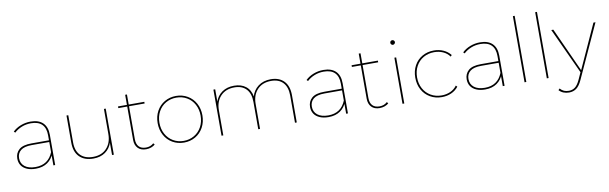

<svg xmlns="http://www.w3.org/2000/svg" viewBox="-54 -1333 6732 2121"><g transform="rotate(-10 3311.5 -272.5)"><path d="M445 -123V-140V-338Q445 -419 403.5 -460Q362 -501 281 -501Q225 -501 176.5 -481.5Q128 -462 93 -429L79 -443Q116 -479 169 -499.5Q222 -520 280 -520Q370 -520 417.5 -473.5Q465 -427 465 -339V0H445ZM248 3Q191 3 149.5 -15Q108 -33 86.5 -65.5Q65 -98 65 -142Q65 -204 108.5 -242.5Q152 -281 249 -281H456V-262H248Q164 -262 124.5 -230Q85 -198 85 -143Q85 -84 128 -50Q171 -16 248 -16Q321 -16 370 -49.5Q419 -83 445 -148L455 -135Q433 -71 380 -34Q327 3 248 3Z M895 3Q795 3 739 -52.5Q683 -108 683 -212V-517H703V-212Q703 -117 753 -66.5Q803 -16 894 -16Q991 -16 1047 -76.5Q1103 -137 1103 -236V-517H1123V0H1103V-146L1105 -143Q1083 -74 1028.5 -35.5Q974 3 895 3Z M1486 3Q1426 3 1393.5 -31.5Q1361 -66 1361 -124V-630H1381V-129Q1381 -74 1408 -45Q1435 -16 1487 -16Q1539 -16 1573 -48L1587 -34Q1570 -16 1542.5 -6.5Q1515 3 1486 3ZM1261 -517H1556V-498H1261Z M1911 3Q1840 3 1782.5 -30.5Q1725 -64 1692.5 -124Q1660 -184 1660 -259Q1660 -334 1692.5 -393.5Q1725 -453 1782.5 -486.5Q1840 -520 1911 -520Q1982 -520 2039.5 -486.5Q2097 -453 2129.5 -393.5Q2162 -334 2162 -259Q2162 -184 2129.5 -124Q2097 -64 2039.5 -30.5Q1982 3 1911 3ZM1911 -16Q1976 -16 2029 -47Q2082 -78 2112 -133.5Q2142 -189 2142 -259Q2142 -329 2112 -384.5Q2082 -440 2029 -470.5Q1976 -501 1911 -501Q1846 -501 1793 -470.5Q1740 -440 1710 -384.5Q1680 -329 1680 -259Q1680 -189 1710 -133.5Q1740 -78 1793 -47Q1846 -16 1911 -16Z M2974 -520Q3068 -520 3121.5 -464.5Q3175 -409 3175 -305V0H3155V-305Q3155 -400 3108 -450.5Q3061 -501 2975 -501Q2877 -501 2820 -440.5Q2763 -380 2763 -281V0H2743V-305Q2743 -400 2696 -450.5Q2649 -501 2563 -501Q2465 -501 2408 -440.5Q2351 -380 2351 -281V0H2331V-517H2351V-371L2349 -374Q2371 -442 2426.5 -481Q2482 -520 2562 -520Q2643 -520 2694.5 -479Q2746 -438 2759 -359L2756 -360Q2775 -433 2832.5 -476.5Q2890 -520 2974 -520Z M3729 -123V-140V-338Q3729 -419 3687.5 -460Q3646 -501 3565 -501Q3509 -501 3460.5 -481.5Q3412 -462 3377 -429L3363 -443Q3400 -479 3453 -499.5Q3506 -520 3564 -520Q3654 -520 3701.5 -473.5Q3749 -427 3749 -339V0H3729ZM3532 3Q3475 3 3433.5 -15Q3392 -33 3370.5 -65.5Q3349 -98 3349 -142Q3349 -204 3392.5 -242.5Q3436 -281 3533 -281H3740V-262H3532Q3448 -262 3408.5 -230Q3369 -198 3369 -143Q3369 -84 3412 -50Q3455 -16 3532 -16Q3605 -16 3654 -49.5Q3703 -83 3729 -148L3739 -135Q3717 -71 3664 -34Q3611 3 3532 3Z M4106 3Q4046 3 4013.5 -31.5Q3981 -66 3981 -124V-630H4001V-129Q4001 -74 4028 -45Q4055 -16 4107 -16Q4159 -16 4193 -48L4207 -34Q4190 -16 4162.5 -6.5Q4135 3 4106 3ZM3881 -517H4176V-498H3881Z M4361 -517H4381V0H4361ZM4371 -660Q4360 -660 4352.5 -668Q4345 -676 4345 -686Q4345 -697 4352.5 -704.5Q4360 -712 4371 -712Q4381 -712 4389 -704.5Q4397 -697 4397 -686Q4397 -676 4389 -668Q4381 -660 4371 -660Z M4804 3Q4731 3 4673 -30.5Q4615 -64 4582.5 -123.5Q4550 -183 4550 -259Q4550 -335 4582.5 -394.5Q4615 -454 4673 -487Q4731 -520 4804 -520Q4861 -520 4909.5 -498.5Q4958 -477 4990 -436L4976 -421Q4947 -461 4902 -481Q4857 -501 4804 -501Q4737 -501 4683.5 -470.5Q4630 -440 4600 -384.5Q4570 -329 4570 -259Q4570 -188 4600 -133Q4630 -78 4683.5 -47Q4737 -16 4804 -16Q4857 -16 4902 -36Q4947 -56 4976 -96L4990 -81Q4958 -40 4909.5 -18.5Q4861 3 4804 3Z M5486 -123V-140V-338Q5486 -419 5444.5 -460Q5403 -501 5322 -501Q5266 -501 5217.5 -481.5Q5169 -462 5134 -429L5120 -443Q5157 -479 5210 -499.5Q5263 -520 5321 -520Q5411 -520 5458.5 -473.5Q5506 -427 5506 -339V0H5486ZM5289 3Q5232 3 5190.5 -15Q5149 -33 5127.5 -65.5Q5106 -98 5106 -142Q5106 -204 5149.5 -242.5Q5193 -281 5290 -281H5497V-262H5289Q5205 -262 5165.5 -230Q5126 -198 5126 -143Q5126 -84 5169 -50Q5212 -16 5289 -16Q5362 -16 5411 -49.5Q5460 -83 5486 -148L5496 -135Q5474 -71 5421 -34Q5368 3 5289 3Z M5730 -742H5750V0H5730Z M5980 -742H6000V0H5980Z M6196 197Q6162 197 6133.5 185.5Q6105 174 6084 151L6099 135Q6120 158 6143 168Q6166 178 6197 178Q6237 178 6266.5 155.5Q6296 133 6322 77L6360 -7L6365 -14L6594 -517H6617L6342 83Q6314 145 6279 171Q6244 197 6196 197ZM6121 -517H6144L6373 -14L6364 11Z"/></g></svg>

Font: Montserrat
Style: Regular
Weight: 400
Designer: Julieta Ulanovsky
Foundry: Julieta Ulanovsky
Version: Version 8.000